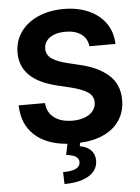

<svg xmlns="http://www.w3.org/2000/svg" viewBox="-61 -764 753 1034"><g transform="rotate(-5 315.0 -247.5)"><path d="M321.3 -593.8Q284.7 -593.8 258.5 -583.3Q232.4 -572.8 218.8 -554.2Q205.1 -535.6 205.1 -511.7Q205.1 -477.5 235.8 -457Q266.6 -436.5 318.4 -424.8L381.8 -409.2Q480 -387.2 536.9 -336.7Q593.8 -286.1 593.8 -202.1Q593.8 -141.1 564.7 -95Q535.6 -48.8 480.2 -22Q424.8 4.9 348.1 8.8L344.7 27.3Q381.3 32.7 403.3 54.2Q425.3 75.7 425.8 111.3Q425.8 145.5 404.3 170.7Q382.8 195.8 342.3 209.2Q301.8 222.7 245.1 222.7L243.2 158.2Q335.9 158.2 335.9 112.3Q335.9 92.8 319.6 82.3Q303.2 71.8 267.6 67.4L279.8 8.3Q167 -0.5 102.8 -59.3Q38.6 -118.2 36.1 -220.7H178.7Q182.1 -168.5 220 -140.9Q257.8 -113.3 318.4 -113.3Q356.4 -113.3 385.3 -124.5Q414.1 -135.7 429.7 -155.8Q445.3 -175.8 445.3 -202.1Q445.3 -236.3 415.8 -256.3Q386.2 -276.4 324.2 -292L247.1 -310.5Q54.7 -357.9 54.7 -502.9Q54.7 -566.4 89.1 -615Q123.5 -663.6 184.6 -690.2Q245.6 -716.8 322.3 -716.8Q399.4 -716.8 458.5 -689.9Q517.6 -663.1 550.3 -615Q583 -566.9 584 -504.9H443.4Q439 -546.9 406.7 -570.3Q374.5 -593.8 321.3 -593.8Z"/></g></svg>

Font: Pretendard
Style: Bold
Weight: 700
Designer: Base glyphs from Inter by Rasmus Andersson; Hangeul glyphs from Noto Sans CJK(Source Han Sans) by Jang Soo-young and Kan
Foundry: Kil Hyung-jin
Version: Version 1.309